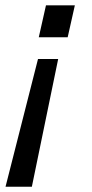

<svg xmlns="http://www.w3.org/2000/svg" viewBox="-20 -508 348 730"><path d="M127.4 -366.2 154.8 -487.8H264.6L237.3 -366.2ZM1 202.1 124.5 -283.7H201.2L101.1 202.1Z"/></svg>

Font: HK Grotesk SmBold Legacy Italic
Style: Regular
Weight: 600
Italic angle: -13°
Designer: Alfredo Marco Pradil
Foundry: Hanken Design Co.
Version: Version 2.022;PS 002.022;hotconv 1.0.88;makeotf.lib2.5.64775